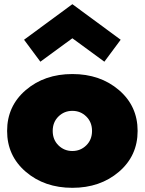

<svg xmlns="http://www.w3.org/2000/svg" viewBox="-20 -882 692 918"><path d="M103.5 -60.5Q14 -137 14 -256Q14 -375 103.5 -451.5Q193 -528 326 -528Q459 -528 548.5 -451.5Q638 -375 638 -256Q638 -137 548.5 -60.5Q459 16 326 16Q193 16 103.5 -60.5ZM259.5 -325Q232 -298 232 -256Q232 -214 259.5 -187Q287 -160 326 -160Q365 -160 392.5 -187Q420 -214 420 -256Q420 -298 392.5 -325Q365 -352 326 -352Q287 -352 259.5 -325ZM95 -692 326 -862 557 -692 479 -587 326 -699 173 -587Z"/></svg>

Font: Spartan MB
Style: Regular
Weight: 900
Designer: Matt Bailey
Foundry: Matt Bailey
Version: Version 001.001